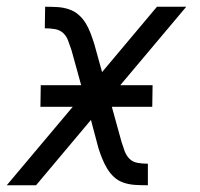

<svg xmlns="http://www.w3.org/2000/svg" viewBox="-23 -550 593 570"><path d="M-3 0 193 -233H97L98 -297H218L189 -402Q184 -415 179.5 -428.5Q175 -442 165 -451.5Q155 -461 140.5 -463.5Q126 -466 110 -466L111 -530Q129 -530 147 -529Q165 -528 181.5 -522.5Q198 -517 210.5 -506Q223 -495 231.5 -481Q240 -467 246 -451Q252 -435 257 -419L280 -336L443 -530H530L334 -297H430L429 -233H309L338 -128Q342 -115 347 -101.5Q352 -88 361.5 -78.5Q371 -69 385.5 -66.5Q400 -64 416 -64V0Q398 0 379.5 -1Q361 -2 344.5 -7.5Q328 -13 316 -24Q304 -35 295.5 -49Q287 -63 280.5 -79Q274 -95 269 -111L247 -194L84 0Z"/></svg>

Font: Lode Term
Style: Italic
Weight: 400
Italic angle: -11°
Monospace: yes
Designer: Belleve Invis
Foundry: Belleve Invis
Version: Version 29.2.0